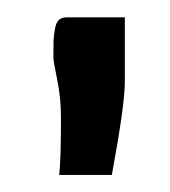

<svg xmlns="http://www.w3.org/2000/svg" viewBox="-20 -670 198 223"><path d="M125 -575.2Q125 -548.3 109.9 -466.8H48.8Q50.8 -483.9 50.8 -533.2Q50.8 -556.6 46.4 -577.6Q42 -598.6 42 -604Q42 -617.2 42.2 -623.3Q42.5 -629.4 43.9 -637Q45.4 -644.5 48.8 -647.2Q52.2 -649.9 58.1 -649.9H125Z"/></svg>

Font: Resagokr
Style: Bold
Weight: 600
Designer: gluk
Foundry: gluk
Version: Version 0.95